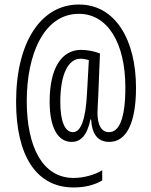

<svg xmlns="http://www.w3.org/2000/svg" viewBox="-20 -739 667 847"><path d="M580 -352C580 -564 488 -719 329 -719C163 -720 51 -556 51 -290C51 -55 138 88 305 88C355 88 397 77 431 57V12C401 31 351 46 305 46C166 46 98 -94 98 -293C98 -500 174 -678 328 -678C454 -678 533 -551 533 -353C533 -214 505 -156 461 -156C428 -156 410 -186 410 -242C410 -257 412 -286 413 -306L421 -503C399 -512 367 -519 338 -519C252 -519 199 -439 199 -291C199 -174 236 -113 296 -113C336 -113 364 -141 379 -212H382C385 -151 409 -113 462 -113C538 -113 580 -197 580 -352ZM246 -290C246 -413 282 -480 335 -480C349 -480 361 -477 372 -474L364 -331C358 -206 335 -156 302 -156C266 -156 246 -204 246 -290Z"/></svg>

Font: Noto Sans Arabic UI XCn Lt
Style: Regular
Weight: 300
Width: 2
Designer: Monotype Design Team, Nadine Chahine and Nizar Qandah
Foundry: Monotype Imaging Inc.
Version: Version 2.010